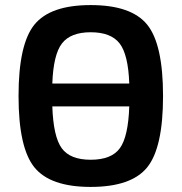

<svg xmlns="http://www.w3.org/2000/svg" viewBox="-20 -723 715 756"><path d="M337 -703Q497 -703 559.5 -626Q622 -549 622 -345Q622 -141 559.5 -64Q497 13 337 13Q178 13 115.5 -64Q53 -141 53 -345Q53 -549 115.5 -626Q178 -703 337 -703ZM337 -596Q258 -596 224 -552Q190 -508 186 -394H489Q485 -508 451 -552Q417 -596 337 -596ZM337 -94Q419 -94 452 -139.5Q485 -185 489 -304H186Q190 -185 223 -139.5Q256 -94 337 -94Z"/></svg>

Font: Exo 2 Semi Bold
Style: Regular
Weight: 600
Designer: Natanael Gama
Version: Version 1.001;PS 001.001;hotconv 1.0.88;makeotf.lib2.5.64775